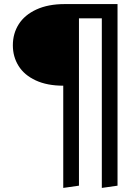

<svg xmlns="http://www.w3.org/2000/svg" viewBox="-20 -709 640 941"><path d="M556 201 479 212V-619H367V201L290 212V-289Q211 -289 155 -315Q99 -341 71 -386Q43 -431 43 -487Q43 -545 72 -590.5Q101 -636 158.5 -662.5Q216 -689 297 -689H556Z"/></svg>

Font: Fira Mono
Style: Regular
Weight: 400
Designer: Carrois Corporate & Edenspiekermann AG
Foundry: Carrois Corporate GbR & Edenspiekermann AG
Version: Version 3.206